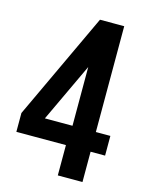

<svg xmlns="http://www.w3.org/2000/svg" viewBox="-110 -789 656 857"><g transform="rotate(15 218.0 -360.0)"><path d="M242 0V-180L248 -200V-578L283 -577L111 -211L100 -231H423V-140H13V-227L244 -720H356V0Z"/></g></svg>

Font: Instrument Sans Condensed SemiBold
Style: Regular
Weight: 600
Width: 3
Designer: Rodrigo Fuenzalida
Foundry: fragTYPE
Version: Version 1.000;gftools[0.9.28]